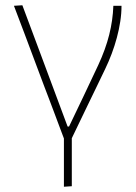

<svg xmlns="http://www.w3.org/2000/svg" viewBox="-20 -516 518 730"><path d="M223 194Q223 148 223 104.2Q223 60.5 223 10.5Q213.5 -14.5 204.2 -39.5Q195 -64.5 185.5 -89.5Q176 -114.5 166.8 -139Q157.5 -163.5 148.5 -187L115.5 -275Q95.5 -328.5 74.5 -384.5Q53.5 -440.5 33 -494L65 -496Q92.5 -422.5 125 -335.5Q157.5 -248.5 186.5 -170.5L237 -35H242.5Q271 -94.5 298.5 -152Q326 -209.5 353.5 -268.5Q381.5 -329 395.2 -383.8Q409 -438.5 411 -494H442Q442 -464.5 437.2 -433.8Q432.5 -403 424.2 -372.5Q416 -342 404.8 -312Q393.5 -282 380 -254Q364.5 -221 348.5 -188.5Q332.5 -156 316.8 -123Q301 -90 285 -57Q269 -24 253 9.5Q253 59.5 253 102.5Q253 145.5 253 192Z"/></svg>

Font: Commissioner Thin
Style: Regular
Weight: 100
Designer: Kostas Bartsokas
Foundry: Kostas Bartsokas
Version: Version 1.001;gftools[0.9.23]